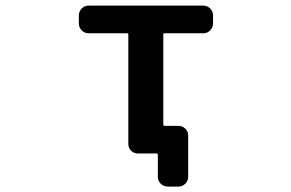

<svg xmlns="http://www.w3.org/2000/svg" viewBox="-20 -567 1040 686"><path d="M579.1 99.6Q564.5 99.6 554.2 89.4Q543.9 79.1 543.9 64.5V-13.7Q543.9 -18.6 540 -18.6H472.7Q459 -18.6 448.7 -28.3Q438.5 -38.1 438.5 -52.7V-444.3Q438.5 -448.2 433.6 -448.2H295.9Q282.2 -448.2 272 -458.5Q261.7 -468.8 261.7 -483.4V-511.7Q261.7 -526.4 272 -536.6Q282.2 -546.9 295.9 -546.9H707Q720.7 -546.9 731 -536.6Q741.2 -526.4 741.2 -511.7V-483.4Q741.2 -468.8 731 -458.5Q720.7 -448.2 707 -448.2H568.4Q563.5 -448.2 563.5 -444.3V-122.1Q563.5 -117.2 568.4 -117.2H618.2Q631.8 -117.2 642.1 -107.4Q652.3 -97.7 652.3 -83V64.5Q652.3 79.1 642.1 89.4Q631.8 99.6 618.2 99.6Z"/></svg>

Font: Rounded-L Mgen+ 1m medium
Style: Regular
Weight: 500
Designer: [Source Han Sans]
Ryoko NISHIZUKA  (kana & ideographs); Paul D. Hunt (Latin, Greek & Cyrillic); Wenlong ZHANG  (bopomofo
Version: Version 1.059.20150602